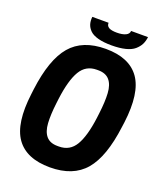

<svg xmlns="http://www.w3.org/2000/svg" viewBox="-170 -1062 1013 1186"><g transform="rotate(20 336.5 -468.5)"><path d="M399.9 -825.2Q347.2 -825.2 311.3 -835Q275.4 -844.7 257.3 -862.5Q239.3 -880.4 232.7 -901.6Q226.1 -922.9 229 -950.2H335.9Q335 -929.7 351.6 -919.9Q368.2 -910.2 403.8 -910.2Q440.4 -910.2 461.9 -920.4Q483.4 -930.7 483.9 -950.2H595.2Q591.8 -922.4 581.3 -901.6Q570.8 -880.9 549.8 -862.5Q528.8 -844.2 491 -834.7Q453.1 -825.2 399.9 -825.2ZM376 -793Q531.2 -793 597.4 -699.7Q663.6 -606.4 638.2 -405.8L633.8 -374Q607.9 -169.9 529.8 -78.4Q451.7 13.2 299.8 13.2Q144.5 13.2 78.6 -80.1Q12.7 -173.3 38.1 -374L42 -405.8Q67.9 -609.9 146 -701.4Q224.1 -793 376 -793ZM298.8 -127H309.1Q380.4 -127 416.7 -188.2Q453.1 -249.5 469.2 -374L473.1 -405.8Q482.9 -484.9 479.5 -539.8Q476.1 -594.7 450.9 -623.8Q425.8 -652.8 377 -652.8H367.2Q295.9 -652.8 259.5 -591.6Q223.1 -530.3 207 -405.8L203.1 -374Q193.4 -294.9 196.8 -240Q200.2 -185.1 225.1 -156Q250 -127 298.8 -127Z"/></g></svg>

Font: Cooper Hewitt
Style: Bold Italic
Weight: 712
Designer: Village Type and Design LLC
Foundry: Cooper Hewitt Smithsonian Design Museum
Version: 1.000